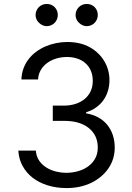

<svg xmlns="http://www.w3.org/2000/svg" viewBox="-20 -952 676 982"><path d="M73.9 -181.8H163.4Q165.5 -152 180.2 -130.5Q195 -109 217.2 -95.2Q239.3 -81.3 266.2 -74.8Q293 -68.2 319.6 -68.2Q349.1 -68.2 377.8 -76Q406.6 -83.8 429.3 -99.8Q452.1 -115.8 466.1 -140.1Q480.1 -164.4 480.1 -197.4Q480.1 -258.9 435.7 -295.8Q390.3 -333.8 308.2 -333.8H250V-411.9H308.2Q337.4 -411.9 363.8 -419.9Q390.3 -427.9 410.5 -443.7Q430.8 -459.5 442.6 -483.3Q454.5 -507.1 454.5 -538.4Q454.5 -567.8 444.4 -590.7Q434.3 -613.6 416.7 -629.1Q399.1 -644.5 375 -652.5Q350.9 -660.5 322.4 -660.5Q294 -660.5 267.9 -652.7Q241.8 -644.9 221.6 -630.1Q201.3 -615.4 188.7 -594.1Q176.1 -572.8 174.7 -545.5H89.5Q90.6 -576.3 100.3 -602.5Q110.1 -628.6 126.6 -649.9Q143.1 -671.2 165.3 -687.5Q187.5 -703.8 213.2 -714.8Q239 -725.9 267.2 -731.5Q295.5 -737.2 323.9 -737.2Q391.3 -737.2 439.6 -710.2Q463.8 -696.7 482.4 -678.4Q501.1 -660.2 513.8 -638.5Q526.6 -616.8 533.2 -592.5Q539.8 -568.2 539.8 -542.6Q539.8 -511.7 531.4 -485.3Q523.1 -458.8 507.6 -437.9Q492.2 -416.9 470.2 -401.6Q448.2 -386.4 420.5 -377.8V-372.2Q455.3 -366.5 482.4 -351.6Q509.6 -336.6 528.2 -313.9Q546.9 -291.2 556.8 -261.7Q566.8 -232.2 566.8 -197.4Q566.8 -138.1 534.8 -91.3Q518.8 -67.8 496.4 -49Q474.1 -30.2 446.9 -17Q419.7 -3.9 388 3Q356.2 9.9 321 9.9Q268.5 9.9 223.9 -3.9Q179.3 -17.8 146.8 -43.1Q114.3 -68.5 95.2 -103.9Q76 -139.2 73.9 -181.8ZM423.3 -931.8Q435.7 -931.8 446 -927.6Q456.3 -923.3 464 -915.7Q471.6 -908 475.9 -897.7Q480.1 -887.4 480.1 -875Q480.1 -863.3 475.7 -852.8Q471.2 -842.3 463.6 -834.7Q456 -827.1 445.5 -822.6Q435 -818.2 423.3 -818.2Q412.3 -818.2 402 -823Q391.7 -827.8 383.7 -835.6Q375.7 -843.4 371.1 -853.7Q366.5 -864 366.5 -875Q366.5 -886.7 370.9 -897.2Q375.4 -907.7 383 -915.3Q390.6 -922.9 401.1 -927.4Q411.6 -931.8 423.3 -931.8ZM218.8 -931.8Q231.2 -931.8 241.5 -927.6Q251.8 -923.3 259.4 -915.7Q267 -908 271.3 -897.7Q275.6 -887.4 275.6 -875Q275.6 -863.3 271.1 -852.8Q266.7 -842.3 259.1 -834.7Q251.4 -827.1 240.9 -822.6Q230.5 -818.2 218.8 -818.2Q207.7 -818.2 197.4 -823Q187.1 -827.8 179.2 -835.6Q171.2 -843.4 166.5 -853.7Q161.9 -864 161.9 -875Q161.9 -886.7 166.4 -897.2Q170.8 -907.7 178.4 -915.3Q186.1 -922.9 196.6 -927.4Q207 -931.8 218.8 -931.8Z"/></svg>

Font: Inter P
Style: Regular
Weight: 400
Designer: Rasmus Andersson
Foundry: rsms
Version: Version 3.018;git-588b23468